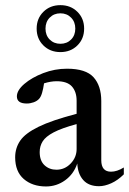

<svg xmlns="http://www.w3.org/2000/svg" viewBox="-20 -696 490 728"><path d="M355.5 10Q316.5 10 295.8 -13.2Q275 -36.5 273 -76Q259.5 -36 227 -12.5Q194.5 11 154.5 11Q103 11 70.2 -17.2Q37.5 -45.5 37.5 -99.5Q37.5 -134.5 56.5 -162.5Q75.5 -190.5 126 -215.2Q176.5 -240 270.5 -264.5V-314Q270.5 -348 252.8 -368Q235 -388 195 -388Q172.5 -388 147 -380Q144 -359 139.5 -343.8Q135 -328.5 128 -321Q120 -312.5 107.2 -308Q94.5 -303.5 81.5 -303.5Q44 -303.5 44 -330.5Q44 -353.5 72.2 -377.8Q100.5 -402 144 -418.8Q187.5 -435.5 234 -435.5Q305.5 -435.5 334.8 -403Q364 -370.5 364 -313V-88.5Q364 -45 401 -45Q423.5 -45 449.5 -61V-35Q427 -12.5 402 -1.2Q377 10 355.5 10ZM130.5 -119.5Q130.5 -86.5 148.8 -69.5Q167 -52.5 194 -52.5Q225.5 -52.5 248 -76Q270.5 -99.5 270.5 -131V-225.5Q213.5 -210 183.2 -194Q153 -178 141.8 -160Q130.5 -142 130.5 -119.5ZM209 -676.5Q248 -676.5 273.5 -651.2Q299 -626 299 -587.5Q299 -549 273.5 -523.8Q248 -498.5 209 -498.5Q170 -498.5 144.5 -523.8Q119 -549 119 -587.5Q119 -626 144.5 -651.2Q170 -676.5 209 -676.5ZM209 -530Q233.5 -530 249.5 -546Q265.5 -562 265.5 -587.5Q265.5 -613 249.5 -629.2Q233.5 -645.5 209 -645.5Q184.5 -645.5 168.5 -629.2Q152.5 -613 152.5 -587.5Q152.5 -562 168.5 -546Q184.5 -530 209 -530Z"/></svg>

Font: Newsreader Text Medium
Style: Regular
Weight: 500
Designer: Hugues Gentile
Foundry: Production Type
Version: Version 1.002